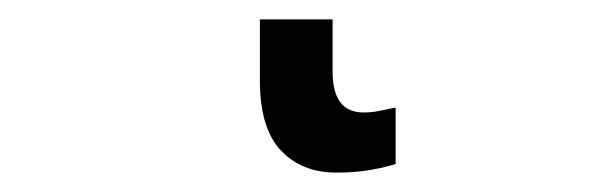

<svg xmlns="http://www.w3.org/2000/svg" viewBox="-20 42 617 198"><path d="M323 62V116Q323 158 355 158Q364 158 373 156Q382 154 388 153V211Q380 214 363.5 217Q347 220 327 220Q291 220 269.5 197Q248 174 248 125V62Z"/></svg>

Font: Apis
Style: Regular
Weight: 400
Designer: Monotype Design Team
Foundry: Monotype Imaging Inc.
Version: Version 2.000; build 0001